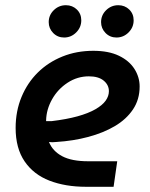

<svg xmlns="http://www.w3.org/2000/svg" viewBox="-20 -717 576 737"><path d="M310 0Q231 0 170 -23.5Q109 -47 74.5 -97.5Q40 -148 40 -226Q40 -290 62.5 -344.5Q85 -399 125 -438.5Q165 -478 219.5 -500Q274 -522 338 -522Q397 -522 436.5 -503Q476 -484 496 -452.5Q516 -421 516 -385Q516 -335 490.5 -297Q465 -259 421 -233Q377 -207 319 -191.5Q261 -176 196 -172Q187 -171 180.5 -171Q174 -171 168 -172Q182 -137 218.5 -117.5Q255 -98 318 -98H430L416 0ZM157 -252Q162 -252 167 -252Q172 -252 178 -252Q236 -259 277.5 -270.5Q319 -282 346 -297.5Q373 -313 385.5 -330.5Q398 -348 398 -367Q398 -391 378 -407.5Q358 -424 321 -424Q277 -424 239.5 -399.5Q202 -375 180 -336Q158 -297 157 -255Q157 -254 157 -253.5Q157 -253 157 -252ZM427 -573Q402 -573 385 -590.5Q368 -608 368 -632Q368 -659 387.5 -678Q407 -697 434 -697Q459 -697 476 -680.5Q493 -664 493 -639Q493 -612 473.5 -592.5Q454 -573 427 -573ZM226 -573Q201 -573 184 -590.5Q167 -608 167 -632Q167 -659 186.5 -678Q206 -697 233 -697Q258 -697 275 -680.5Q292 -664 292 -639Q292 -612 272.5 -592.5Q253 -573 226 -573Z"/></svg>

Font: MuseoModerno Medium
Style: Italic
Weight: 500
Italic angle: -9°
Designer: Pablo Cosgaya, Héctor Gatti, Marcela Romero, and the Authors of The MuseoModerno Project.
Foundry: Omnibus-Type Team
Version: Version 1.003